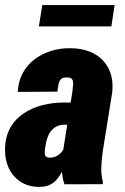

<svg xmlns="http://www.w3.org/2000/svg" viewBox="-21 -729 493 760"><path d="M229 -132.8 265.6 -367.2Q266.6 -379.9 268.3 -392.3Q270 -404.8 265.4 -413.8Q260.7 -422.9 243.2 -422.4Q226.1 -422.9 219 -414.3Q211.9 -405.8 210.2 -392.6Q208.5 -379.4 206.1 -366.2L49.3 -365.2Q51.3 -407.2 69.1 -439.9Q86.9 -472.7 116.2 -494.6Q145.5 -516.6 182.4 -527.8Q219.2 -539.1 259.3 -538.1Q311.5 -537.6 350.6 -516.8Q389.6 -496.1 409.2 -457Q428.7 -418 423.3 -364.3L386.2 -132.8Q381.8 -102.5 380.1 -70.8Q378.4 -39.1 386.2 -9.3L385.7 0L233.9 0.5Q223.6 -31.2 223.9 -65.4Q224.1 -99.6 229 -132.8ZM279.8 -322.8 265.1 -234.9 231.9 -235.4Q213.9 -234.9 200.7 -227.3Q187.5 -219.7 179 -207.8Q170.4 -195.8 165.5 -180.7Q160.6 -165.5 158.7 -148.9Q156.7 -138.2 156 -128.2Q155.3 -118.2 159.2 -111.6Q163.1 -105 177.2 -105Q191.9 -105 204.1 -111.8Q216.3 -118.7 224.6 -129.4Q232.9 -140.1 234.9 -153.8L244.1 -87.4Q234.9 -68.8 225.6 -51.3Q216.3 -33.7 204.6 -19.5Q192.9 -5.4 176 2.7Q159.2 10.7 133.8 10.7Q90.3 10.7 59.3 -10.3Q28.3 -31.2 12.9 -65.4Q-2.4 -99.6 -1 -142.1Q0.5 -190.4 20.8 -225.1Q41 -259.8 74.2 -281.2Q107.4 -302.7 147.9 -313Q188.5 -323.2 232.4 -323.2ZM432.6 -709 419.9 -624.5H132.8L146.5 -709Z"/></svg>

Font: Roboto Condensed Black
Style: Italic
Weight: 900
Italic angle: -12°
Designer: Christian Robertson
Foundry: Google
Version: Version 3.008; 2023